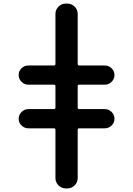

<svg xmlns="http://www.w3.org/2000/svg" viewBox="-20 -830 742 1070"><path d="M281 -222Q289 -222 289 -230V-350Q289 -358 281 -358H138Q116 -358 100 -374Q84 -390 84 -412Q84 -434 100 -449.5Q116 -465 138 -465H281Q289 -465 289 -474V-753Q289 -776 306 -793Q323 -810 346 -810H356Q379 -810 396 -793Q413 -776 413 -753V-474Q413 -465 421 -465H564Q586 -465 602 -449.5Q618 -434 618 -412Q618 -390 602 -374Q586 -358 564 -358H421Q413 -358 413 -350V-230Q413 -222 421 -222H564Q586 -222 602 -206Q618 -190 618 -168Q618 -146 602 -130.5Q586 -115 564 -115H421Q413 -115 413 -106V163Q413 186 396 203Q379 220 356 220H346Q323 220 306 203Q289 186 289 163V-106Q289 -115 281 -115H138Q116 -115 100 -130.5Q84 -146 84 -168Q84 -190 100 -206Q116 -222 138 -222Z"/></svg>

Font: Rounded Mplus 1c Bold
Style: Bold
Weight: 700
Version: Version 1.059.20150529